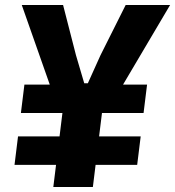

<svg xmlns="http://www.w3.org/2000/svg" viewBox="-20 -747 700 767"><path d="M217.5 -299 67 -727H232L283.5 -526.5L316.5 -414.5H331L381.5 -526.5L482 -727H659.5L406.5 -299ZM193 0 236 -349.5H394L351 0ZM63.5 -295.5 77.5 -409H567.5L553.5 -295.5ZM38 -88.5 52 -202H542L528 -88.5Z"/></svg>

Font: Spline Sans Mono
Style: Italic
Weight: 400
Italic angle: -4°
Monospace: yes
Designer: Eben Sorkin, Mirko Velimirovic
Foundry: Sorkin Type
Version: Version 1.004